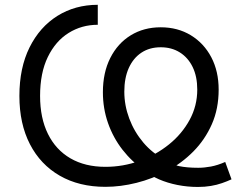

<svg xmlns="http://www.w3.org/2000/svg" viewBox="-20 -757 1018 788"><path d="M792 10.3Q749.5 10.3 708.5 2.2Q667.5 -5.9 632.6 -21Q597.7 -36.1 573.2 -57.6Q521.5 -92.8 482.9 -142.3Q444.3 -191.9 423.3 -252Q402.3 -312 402.3 -378.4Q402.3 -459 432.6 -519Q462.9 -579.1 516.6 -612.1Q570.3 -645 639.6 -645Q709.5 -645 763.2 -612.3Q816.9 -579.6 847.2 -522Q877.4 -464.4 877.4 -389.2Q877.4 -310.5 849.4 -247.1Q821.3 -183.6 773.7 -135.5Q726.1 -87.4 665.8 -55.2Q605.5 -22.9 540.3 -6.6Q475.1 9.8 412.6 9.8Q304.7 9.8 225.3 -35.9Q146 -81.5 102.8 -165.3Q59.6 -249 59.6 -363.3Q59.6 -478.5 101.3 -562.5Q143.1 -646.5 215.8 -691.9Q288.6 -737.3 381.3 -737.3V-655.3Q315.4 -655.3 261.7 -621.8Q208 -588.4 176.3 -523.2Q144.5 -458 144.5 -363.3Q144.5 -272.5 176.8 -207.3Q209 -142.1 269 -107.2Q329.1 -72.3 412.6 -72.3Q485.4 -72.3 552.7 -96.7Q620.1 -121.1 673.6 -164.3Q727.1 -207.5 758.3 -265.1Q789.6 -322.8 789.6 -389.2Q789.6 -442.9 770.8 -481.7Q752 -520.5 718.3 -541.7Q684.6 -563 639.6 -563Q593.8 -563 560.3 -540.8Q526.9 -518.6 508.5 -477.8Q490.2 -437 490.2 -380.9Q490.2 -324.7 510.5 -270.5Q530.8 -216.3 568.1 -172.1Q605.5 -127.9 656.7 -101.6Q682.6 -82 715.1 -75.2Q747.6 -68.4 793.5 -68.4Q818.4 -68.4 845.7 -73.5Q873 -78.6 904.3 -92.3L930.2 -21Q912.1 -12.7 891.1 -5.4Q870.1 2 845.5 6.1Q820.8 10.3 792 10.3Z"/></svg>

Font: GitLab Sans
Style: Regular
Weight: 400
Designer: Rasmus Andersson
Foundry: Modifications by GitLab B.V., manufactured by rsms
Version: Version 4.000;git-c8fb6b7